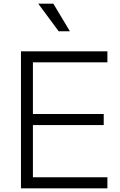

<svg xmlns="http://www.w3.org/2000/svg" viewBox="-20 -1024 653 1044"><path d="M360 -854 270 -1004H188L299 -854ZM564 0V-60H159V-344H544V-404H159V-685H564V-745H94V0Z"/></svg>

Font: Plus Jakarta Sans Light
Style: Regular
Weight: 300
Designer: Gumpita Rahayu
Foundry: Tokotype
Version: Version 2.071;gftools[0.9.30]